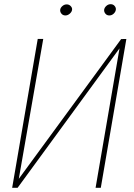

<svg xmlns="http://www.w3.org/2000/svg" viewBox="-20 -897 641 917"><path d="M69.8 -43 558.6 -710.4 583.5 -710.9 461.4 0H436.5L550.8 -666L64 0H38.1L160.2 -710.9H186.5ZM267.6 -851.1Q269 -860.4 278.1 -868.2Q287.1 -876 298.8 -876Q310.1 -876 317.9 -867.7Q325.7 -859.4 324.2 -850.1Q322.8 -839.8 313 -831.5Q303.2 -823.2 292.5 -823.2Q280.3 -823.2 273.2 -832Q266.1 -840.8 267.6 -851.1ZM477.5 -851.1Q479 -860.8 488 -868.9Q497.1 -877 508.3 -877Q520.5 -877 527.6 -868.4Q534.7 -859.9 533.2 -850.1Q531.7 -839.8 522.7 -831.5Q513.7 -823.2 502 -823.2Q490.2 -823.2 483.2 -832Q476.1 -840.8 477.5 -851.1Z"/></svg>

Font: Roboto Condensed Thin
Style: Italic
Weight: 250
Italic angle: -12°
Designer: Christian Robertson
Foundry: Google
Version: Version 3.008; 2023